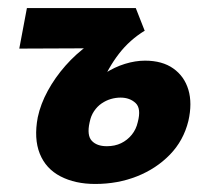

<svg xmlns="http://www.w3.org/2000/svg" viewBox="-20 -444 526 478"><path d="M217 14Q167 14 130.5 -5Q94 -24 79 -61.5Q64 -99 74 -152Q81 -185 99 -218Q117 -251 143 -280.5Q169 -310 200.5 -332.5Q232 -355 265 -368H341Q303 -345 276 -310Q249 -275 231.5 -231.5Q214 -188 203 -139Q196 -107 208.5 -93.5Q221 -80 246 -80Q266 -80 281.5 -87.5Q297 -95 308 -108.5Q319 -122 323 -140Q332 -174 317.5 -187.5Q303 -201 280 -201Q268 -201 256 -197.5Q244 -194 233 -186.5Q222 -179 214 -167Q206 -155 203 -139L162 -166Q176 -197 196 -221Q216 -245 240.5 -261Q265 -277 291 -285Q317 -293 341 -293Q384 -293 411.5 -273.5Q439 -254 449 -220.5Q459 -187 449 -143Q437 -94 403 -59Q369 -24 321 -5Q273 14 217 14ZM28 -323 47 -424H318L340 -368L263 -324Z"/></svg>

Font: Ysabeau ExtraBold
Style: Italic
Weight: 800
Italic angle: -12°
Designer: Christian Thalmann (Catharsis Fonts)
Version: Version 2.002